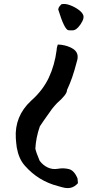

<svg xmlns="http://www.w3.org/2000/svg" viewBox="-20 -724 499 983"><path d="M356 -569Q352 -568 331 -569Q310 -571 278 -676Q280 -687 286 -693Q290 -697 291.5 -699Q293 -701 294 -702Q312 -707 337 -698Q362 -689 382.5 -674Q403 -659 407 -644Q410 -632 401.5 -615Q393 -598 380.5 -584.5Q368 -571 356 -569ZM339 238Q326 240 313.5 238Q301 236 278 229Q176 203 107 124Q91 106 81 83Q71 60 66 32Q64 20 63 8Q62 -4 61 -16Q54 -129 139 -208Q199 -261 229.5 -325.5Q260 -390 270 -468Q270 -474 272 -483Q274 -492 276 -496Q312 -495 342.5 -480.5Q373 -466 377 -441Q379 -426 374 -411Q361 -361 349.5 -328Q338 -295 323 -263Q324 -241 272 -196Q265 -188 258 -180.5Q251 -173 246 -166L234 -149Q216 -124 203.5 -106Q191 -88 184 -77Q164 -20 161 37Q163 47 168.5 62.5Q174 78 183 99Q200 122 224.5 133.5Q249 145 277 140Q304 135 332 141.5Q360 148 377 190L379 214Q361 234 339 238Z"/></svg>

Font: Mansalva
Style: Regular
Weight: 400
Designer: Carolina Short
Foundry: Carolina Short
Version: Version 2.112; ttfautohint (v1.8.4.7-5d5b)